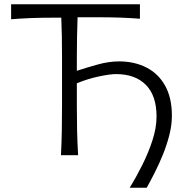

<svg xmlns="http://www.w3.org/2000/svg" viewBox="-20 -733 868 907"><path d="M592.5 154Q624 103 653 44.8Q682 -13.5 700.8 -72Q719.5 -130.5 719.5 -182.5Q719.5 -281.5 669 -332.2Q618.5 -383 528 -383Q500 -383 447.5 -372Q395 -361 343 -339.5V-235.5Q343 -170 344.2 -114.8Q345.5 -59.5 349 0H268Q271 -60 272 -115.2Q273 -170.5 273 -236.5V-465Q273 -516.5 272.2 -560.8Q271.5 -605 269.5 -649.5H231.5Q170 -649.5 122.5 -647.5Q75 -645.5 32.5 -642V-713H641V-644.5Q597.5 -648 548.2 -649.8Q499 -651.5 435.5 -651.5H346.5Q345 -606.5 344 -561.8Q343 -517 343 -465V-398.5Q388 -413.5 441.2 -428.2Q494.5 -443 542.5 -443Q615 -443 671.5 -414.2Q728 -385.5 760 -328.2Q792 -271 792 -186.5Q792 -142 780 -95Q768 -48 749.5 -2.5Q731 43 710.5 83.2Q690 123.5 673 154Z"/></svg>

Font: Commissioner Flair Light
Style: Regular
Weight: 300
Designer: Kostas Bartsokas
Foundry: Kostas Bartsokas
Version: Version 1.000; ttfautohint (v1.8.3)